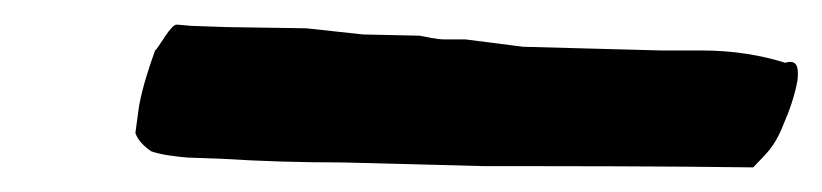

<svg xmlns="http://www.w3.org/2000/svg" viewBox="-20 -422 668 156"><path d="M93 -336 90 -314C92 -308 97 -303 103 -299C112 -296 122 -295 132 -294L160 -293C192 -291 224 -290 259 -290C297 -289 335 -288 374 -287C444 -287 516 -287 592 -286C601 -296 609 -301 617 -322C621 -331 626 -345 628 -357C629 -367 628 -374 618 -371C599 -377 576 -381 550 -381H517L405 -384L358 -390H341C334 -390 327 -392 321 -393L275 -394L229 -399L164 -400L135 -401L124 -402C119 -403 109 -383 106 -381C101 -367 96 -352 93 -336Z"/></svg>

Font: Vapor
Style: Obl
Weight: 400
Foundry: Cannot Into Space Fonts
Version: Version 0.179